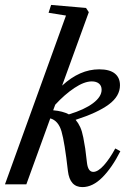

<svg xmlns="http://www.w3.org/2000/svg" viewBox="-23 -745 536 776"><path d="M-2.9 0 243.7 -682.1 173.3 -693.4 183.6 -725.1 324.7 -712.9 335.9 -695.8 228 -398.9Q299.3 -464.8 377.9 -464.8Q419.9 -464.8 440.9 -448Q461.9 -431.2 461.9 -400.4Q461.9 -356.4 417 -323Q372.1 -289.6 282.7 -260.7Q293.5 -248 301 -231.7Q308.6 -215.3 313.7 -189Q318.8 -162.6 321.5 -144.5Q324.2 -126.5 328.6 -86.4Q333 -50.3 354 -50.3Q373 -50.3 397 -77.1Q420.9 -104 442.9 -145L463.4 -133.8Q430.2 -67.9 390.9 -28.3Q351.6 11.2 310.1 11.2Q259.3 11.2 251.5 -53.7Q238.3 -170.4 225.6 -213.9Q212.9 -257.3 180.2 -266.6L83.5 0ZM348.1 -416Q317.4 -416 277.6 -389.4Q237.8 -362.8 200.2 -321.8L191.9 -299.3Q231 -295.9 255.4 -282.7Q318.4 -301.8 353 -327.9Q387.7 -354 387.7 -382.3Q387.7 -398.4 377 -407.2Q366.2 -416 348.1 -416Z"/></svg>

Font: Elstob 6pt Medium
Style: Italic
Weight: 500
Italic angle: -20°
Designer: Peter S. Baker
Version: Version 1.015